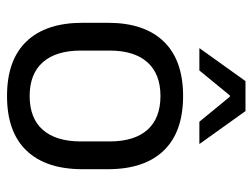

<svg xmlns="http://www.w3.org/2000/svg" viewBox="-108 -615 736 560"><g transform="rotate(90 260.0 -335.0)"><path d="M260 12.5Q155 12.5 100.8 -44.2Q46.5 -101 46.5 -207.5V-282Q46.5 -388 101 -444.5Q155.5 -501 260 -501Q365 -501 419.2 -444.5Q473.5 -388 473.5 -282V-207.5Q473.5 -101 419.2 -44.2Q365 12.5 260 12.5ZM260 -53.5Q325 -53.5 358.8 -92Q392.5 -130.5 392.5 -203V-286.5Q392.5 -358.5 358.8 -396.8Q325 -435 260 -435Q195.5 -435 161.5 -396.8Q127.5 -358.5 127.5 -286.5V-203Q127.5 -130.5 161.5 -92Q195.5 -53.5 260 -53.5ZM216.5 -683H304L399.5 -549.5V-548.5H335L262 -637.5H258.5L185.5 -548.5H121V-549.5Z"/></g></svg>

Font: Anek Telugu
Style: Regular
Weight: 400
Designer: Omkar Bhoir (Telugu), Yesha Goshar (Latin)
Foundry: Ek Type
Version: Version 1.003